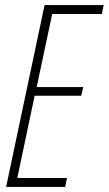

<svg xmlns="http://www.w3.org/2000/svg" viewBox="-20 -734 427 754"><path d="M4 0H236L243 -35H48L116 -358H299L307 -392H124L185 -679H380L387 -714H155Z"/></svg>

Font: Noto Sans ExtraCondensed ExtraLight
Style: Italic
Weight: 200
Width: 2
Italic angle: -12°
Designer: Monotype Design Team
Foundry: Monotype Imaging Inc.
Version: Version 2.013